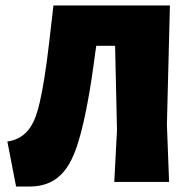

<svg xmlns="http://www.w3.org/2000/svg" viewBox="-20 -667 701 704"><path d="M592 -210 603 -647H176L160 -509C149 -413 137 -341 126 -293C110 -223 86 -160 7 -148L39 17H88C206 17 246 -69 274 -170C293 -239 312 -339 329 -472L333 -499H402L409 -190L399 0H600Z"/></svg>

Font: Luna Sans Black
Style: Regular
Weight: 900
Designer: Juan Pablo del Peral
Foundry: Huerta Tipografica
Version: Version 2.001; ttfautohint (v1.5)